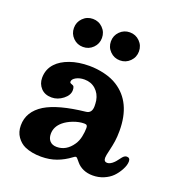

<svg xmlns="http://www.w3.org/2000/svg" viewBox="-129 -809 865 927"><g transform="rotate(20 303.5 -345.5)"><path d="M98 -6Q74 -17 57 -41Q40 -65 40 -99Q40 -170 109 -213Q175 -253 313 -268Q343 -271 343 -308Q343 -320 341 -336Q335 -370 311.5 -391Q288 -412 254 -412Q229 -412 211 -402Q193 -392 193 -379Q193 -375 195.5 -373Q198 -371 204 -369Q212 -367 215 -361Q218 -355 218 -344Q218 -318 191 -297Q164 -276 133 -276Q98 -276 78 -297.5Q58 -319 58 -350Q58 -394 87 -425Q111 -451 154.5 -466.5Q198 -482 254 -482Q293 -482 332 -472.5Q371 -463 399 -445Q497 -383 497 -237Q497 -206 493.5 -182.5Q490 -159 483 -130Q476 -102 476 -91Q476 -81 480.5 -76Q485 -71 493 -71Q509 -71 527 -89Q533 -95 540 -104.5Q547 -114 552 -120Q562 -132 573 -132Q590 -132 590 -113Q590 -94 577 -70Q564 -46 547 -29Q530 -12 504 -1Q478 10 448 10Q421 10 399.5 0.5Q378 -9 364 -26Q360 -30 356 -35.5Q352 -41 348.5 -44Q345 -47 342 -47Q338 -47 329 -40Q297 -16 261.5 -3Q226 10 183 10Q134 10 98 -6ZM238 -60Q287 -60 319 -107Q332 -126 337 -150.5Q342 -175 342 -195Q342 -204 338.5 -208Q335 -212 325 -212Q299 -212 270 -201Q241 -190 222 -174Q190 -147 190 -110Q190 -87 202.5 -73.5Q215 -60 238 -60ZM120 -629Q120 -659 141 -680Q162 -701 192 -701Q222 -701 243 -680Q264 -659 264 -629Q264 -599 243 -578Q222 -557 192 -557Q162 -557 141 -578Q120 -599 120 -629ZM382 -701Q412 -701 433 -680Q454 -659 454 -629Q454 -599 433 -578Q412 -557 382 -557Q352 -557 331 -578Q310 -599 310 -629Q310 -659 331 -680Q352 -701 382 -701Z"/></g></svg>

Font: Raigarh
Style: Bold
Weight: 700
Designer: jaikishan Patel
Foundry: MagicType
Version: Version 1.000